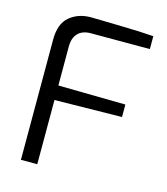

<svg xmlns="http://www.w3.org/2000/svg" viewBox="-110 -821 787 907"><g transform="rotate(15 283.5 -368.0)"><path d="M77 -588Q77 -666 119 -701Q161 -736 222 -736L278 -735Q302 -734 382.5 -732.5Q463 -731 530 -726V-663H241Q201 -663 179 -640.5Q157 -618 157 -576V-385L486 -380V-319L157 -314V0H77Z"/></g></svg>

Font: Exo
Style: Regular
Weight: 400
Designer: Natanael Gama
Foundry: Natanael Gama
Version: Version 1.500; ttfautohint (v1.6)